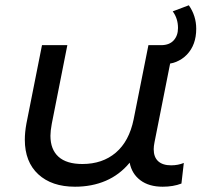

<svg xmlns="http://www.w3.org/2000/svg" viewBox="-20 -701 763 727"><path d="M676 -84 667 -6Q636 6 596 6Q544 6 511.5 -18.5Q479 -43 471 -85Q433 -39 380.5 -16.5Q328 6 264 6Q176 6 125 -41Q74 -88 74 -172Q74 -200 80 -233L139 -530H235L176 -232Q171 -205 171 -187Q171 -135 201.5 -107.5Q232 -80 292 -80Q368 -80 418.5 -123Q469 -166 486 -249L542 -530H638L565 -162Q562 -147 562 -136Q562 -106 579 -90.5Q596 -75 628 -75Q654 -75 676 -84ZM572 -530H590Q621 -530 637.5 -548Q654 -566 654 -595Q654 -631 634 -658L695 -681Q723 -641 723 -592Q723 -531 687.5 -494Q652 -457 590 -457H572Z"/></svg>

Font: Montserrat Alternates Medium
Style: Italic
Weight: 500
Italic angle: -11.3°
Designer: Julieta Ulanovsky
Foundry: Julieta Ulanovsky
Version: Version 7.200